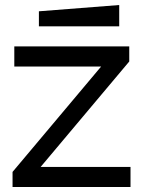

<svg xmlns="http://www.w3.org/2000/svg" viewBox="-20 -745 570 765"><path d="M30 0V-60L383 -480H37V-560H495V-500L142 -80H500V0ZM135 -640V-700L455 -725V-640Z"/></svg>

Font: Tektur
Style: Regular
Weight: 400
Designer: Adam Jagosz
Foundry: Adam Jagosz
Version: Version 1.005;gftools[0.9.30]